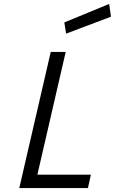

<svg xmlns="http://www.w3.org/2000/svg" viewBox="-20 -956 584 976"><path d="M316 -785 307 -842 535 -936 544 -871ZM427 0H78L238 -692H314L170 -68H442Z"/></svg>

Font: Titillium Web
Style: Italic
Weight: 400
Italic angle: -13°
Version: Version 1.002;PS 57.000;hotconv 1.0.70;makeotf.lib2.5.55311